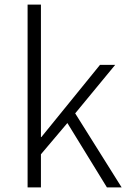

<svg xmlns="http://www.w3.org/2000/svg" viewBox="-20 -815 561 835"><path d="M100 0H158V-144L273 -280L445 0H509L307 -322L481 -533H415L160 -219H158V-795H100Z"/></svg>

Font: Noto Sans CJK Light
Style: Regular
Weight: 300
Designer: Ryoko NISHIZUKA (kana & ideographs); Paul D. Hunt (Latin, Greek & Cyrillic); Wenlong ZHANG (bopomofo); Sandoll Communica
Foundry: Adobe Systems Incorporated
Version: Version 1.000;PS 1;hotconv 1.0.78;makeotf.lib2.5.61930